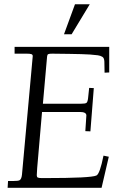

<svg xmlns="http://www.w3.org/2000/svg" viewBox="-20 -889 587 909"><path d="M283 -726.8 335 -868.9H405L319.1 -726.8ZM16.1 0 18.1 -32H41Q66.7 -32 73 -35.9Q81.8 -41.3 84 -62Q119.4 -456.8 127.2 -536.9Q135 -616.9 135 -623.5Q135 -630.1 128.9 -632.6Q122.8 -635 104 -635H49.1V-667H497.1V-545.9L475.1 -544.9L474.1 -596.9Q473.6 -614.5 464.7 -620Q455.8 -625.5 443 -627.3Q430.2 -629.2 406 -630.9Q372.3 -633.1 307 -633.9Q241.7 -634.8 227.5 -634.9Q213.4 -635 208.5 -632.7Q203.6 -630.4 202.9 -621.1L183.1 -397.9H363Q384 -397.9 389.4 -402.1Q394.8 -406.2 397 -424.1L402.1 -472.9L424.1 -471.9L408 -267.1L384 -268.1Q388.9 -335.4 388.9 -342.3Q388.9 -358.9 357.9 -358.9H179L156 -93Q154.1 -67.1 154.1 -59.2Q154.1 -51.3 158.6 -48.6Q163.1 -45.9 178 -45.9H193.1Q410.4 -45.9 436.5 -58.1Q452.6 -65.4 470 -152.1L495.1 -147L460.9 0Z"/></svg>

Font: Linden Hill
Style: Italic
Weight: 400
Italic angle: -5.60001°
Version: Version 1.201